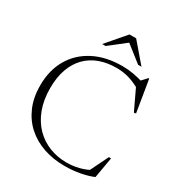

<svg xmlns="http://www.w3.org/2000/svg" viewBox="-205 -1023 1096 1172"><g transform="rotate(30 343.0 -437.0)"><path d="M422.5 -14Q465 -14 507.8 -24.5Q550.5 -35 587.5 -56.5L561 -30L630.5 -172H646L620.5 -26Q582.5 -9.5 530.2 0.2Q478 10 423 10Q342.5 10 274.2 -13.2Q206 -36.5 155.5 -81.5Q105 -126.5 76.8 -192Q48.5 -257.5 48.5 -342Q48.5 -449 94.5 -528.2Q140.5 -607.5 225.2 -651.2Q310 -695 425 -695Q465 -695 503.8 -688.2Q542.5 -681.5 587 -667L559 -668L598.5 -710.5H604L641 -486L627 -483.5L550.5 -645L584.5 -611.5Q533.5 -642 490.2 -654.8Q447 -667.5 399.5 -667.5Q334 -667.5 280.8 -648Q227.5 -628.5 189.2 -589.5Q151 -550.5 130.2 -492.8Q109.5 -435 109.5 -359Q109.5 -275 134 -210.5Q158.5 -146 201.5 -102.2Q244.5 -58.5 301.2 -36.2Q358 -14 422.5 -14ZM378.5 -847.5H399L274 -749.5H250L365 -883.5H412L527 -749.5H503Z"/></g></svg>

Font: Newsreader 36pt Light
Style: Regular
Weight: 300
Designer: Hugues Gentile
Foundry: Production Type
Version: Version 1.003